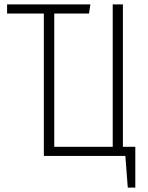

<svg xmlns="http://www.w3.org/2000/svg" viewBox="-20 -704 668 867"><path d="M535 -41H591V143H557L546 0H178V-643H12V-684H388L382 -643H225V-41H489V-684H535Z"/></svg>

Font: Fira Sans Extra Condensed ExtraLight
Style: Regular
Weight: 275
Width: 1
Designer: Carrois Corporate & Edenspiekermann AG
Foundry: Carrois Corporate GbR & Edenspiekermann AG
Version: Version 4.203